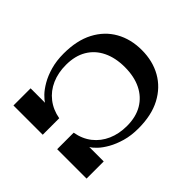

<svg xmlns="http://www.w3.org/2000/svg" viewBox="-178 -870 1053 1053"><g transform="rotate(45 348.0 -343.5)"><path d="M348 -700Q433 -700 498.5 -663Q564 -626 601.5 -555.5Q639 -485 639 -383Q639 -327 626 -282Q613 -237 594 -203.5Q575 -170 555 -149Q535 -128 520 -120H632V13H404V-115Q461 -125 501.5 -157Q542 -189 563.5 -238Q585 -287 585 -348Q585 -418 556 -467Q527 -516 474 -542Q421 -568 348 -568Q276 -568 222.5 -542Q169 -516 140 -467Q111 -418 111 -348Q111 -287 132.5 -238Q154 -189 195 -157Q236 -125 292 -115V13H65V-120H177Q163 -128 143 -148.5Q123 -169 103.5 -202.5Q84 -236 71 -281.5Q58 -327 58 -383Q58 -485 95 -555.5Q132 -626 197.5 -663Q263 -700 348 -700Z"/></g></svg>

Font: Ojuju SemiBold
Style: Regular
Weight: 600
Designer: Chisaokwu Joboson, Mirko Velimirovic
Foundry: Udi Foundry
Version: Version 1.000